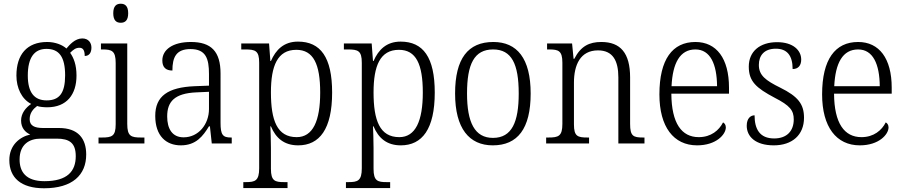

<svg xmlns="http://www.w3.org/2000/svg" viewBox="-20 -769 4847 1029"><path d="M216 240C368 240 442 169 442 59C442 -26 399 -83 296 -83H211C164 -83 139 -96 139 -130C139 -164 158 -185 179 -201C190 -196 218 -194 233 -194C338 -194 390 -263 390 -364C390 -422 375 -459 356 -486C373 -503 386 -513 406 -513C427 -513 434 -496 434 -469C459 -469 470 -488 470 -514C470 -540 454 -563 421 -563C382 -563 353 -529 336 -509C315 -528 277 -544 233 -544C124 -544 68 -476 68 -364C68 -298 96 -238 147 -212C118 -192 93 -162 93 -123C93 -82 117 -59 142 -48C87 -36 30 8 30 89C30 183 92 240 216 240ZM230 -231C164 -231 129 -273 129 -364C129 -462 165 -507 229 -507C297 -507 329 -464 329 -365C329 -270 298 -231 230 -231ZM218 202C117 202 85 150 85 86C85 4 138 -26 198 -26H284C353 -26 386 -2 386 68C386 148 342 202 218 202Z M627 -647C650 -647 667 -659 667 -698C667 -737 650 -749 627 -749C604 -749 587 -737 587 -698C587 -659 604 -647 627 -647ZM508 0H754V-32H736C682 -32 662 -39 662 -105V-536H521V-504H530C580 -504 600 -496 600 -431V-103C600 -39 580 -32 526 -32H508Z M949 10C1031 10 1068 -40 1100 -92H1105L1115 0H1222V-32H1218C1174 -32 1162 -46 1162 -111V-375C1162 -493 1112 -544 1003 -544C906 -544 850 -503 850 -445C850 -408 869 -391 904 -391C904 -462 924 -506 1001 -506C1084 -506 1100 -454 1100 -372V-310L1023 -307C880 -301 812 -254 812 -148C812 -40 871 10 949 10ZM964 -33C903 -33 876 -79 876 -145C876 -224 915 -269 1033 -274L1100 -277V-185C1100 -103 1044 -33 964 -33Z M1284 239H1521V207H1502C1454 207 1432 201 1432 136V25C1432 -22 1430 -64 1429 -92H1432C1458 -29 1503 10 1578 10C1693 10 1760 -78 1760 -273C1760 -462 1698 -546 1577 -546C1501 -546 1458 -502 1432 -442H1429L1422 -536H1273V-504H1294C1349 -504 1369 -497 1369 -433V133C1369 200 1347 207 1298 207H1284ZM1570 -34C1465 -34 1432 -124 1432 -274C1432 -416 1467 -502 1568 -502C1660 -502 1696 -425 1696 -273C1696 -121 1657 -34 1570 -34Z M1834 239H2071V207H2052C2004 207 1982 201 1982 136V25C1982 -22 1980 -64 1979 -92H1982C2008 -29 2053 10 2128 10C2243 10 2310 -78 2310 -273C2310 -462 2248 -546 2127 -546C2051 -546 2008 -502 1982 -442H1979L1972 -536H1823V-504H1844C1899 -504 1919 -497 1919 -433V133C1919 200 1897 207 1848 207H1834ZM2120 -34C2015 -34 1982 -124 1982 -274C1982 -416 2017 -502 2118 -502C2210 -502 2246 -425 2246 -273C2246 -121 2207 -34 2120 -34Z M2621 10C2754 10 2824 -79 2824 -268C2824 -456 2751 -544 2624 -544C2488 -544 2419 -455 2419 -268C2419 -80 2495 10 2621 10ZM2622 -30C2524 -30 2483 -113 2483 -268C2483 -425 2521 -504 2623 -504C2722 -504 2760 -426 2760 -268C2760 -116 2724 -30 2622 -30Z M2907 0H3137V-32H3129C3076 -32 3056 -38 3056 -102V-326C3056 -421 3090 -499 3185 -499C3265 -499 3294 -443 3294 -354V0H3434V-32H3427C3374 -32 3357 -39 3357 -105V-354C3357 -485 3305 -544 3203 -544C3138 -544 3093 -522 3058 -454H3054L3046 -536H2912V-504H2923C2973 -504 2994 -497 2994 -433V-105C2994 -39 2973 -32 2919 -32H2907Z M3716 10C3819 10 3870 -49 3870 -86C3870 -100 3863 -109 3855 -113C3834 -71 3791 -34 3725 -34C3633 -34 3579 -108 3578 -267H3887V-299C3887 -456 3820 -544 3707 -544C3584 -544 3514 -451 3514 -263C3514 -89 3590 10 3716 10ZM3823 -307H3579C3585 -431 3624 -504 3707 -504C3787 -504 3822 -425 3823 -307Z M4127 10C4225 10 4289 -45 4289 -138C4289 -211 4257 -252 4162 -299C4083 -338 4047 -365 4047 -421C4047 -471 4075 -508 4138 -508C4197 -508 4228 -473 4228 -399C4258 -399 4274 -418 4274 -450C4274 -499 4231 -543 4145 -543C4053 -543 3993 -494 3993 -412C3993 -333 4032 -298 4132 -245C4214 -203 4234 -177 4234 -129C4234 -68 4198 -27 4129 -27C4051 -27 4024 -78 4024 -151C4004 -151 3982 -136 3982 -95C3982 -37 4029 10 4127 10Z M4588 10C4691 10 4742 -49 4742 -86C4742 -100 4735 -109 4727 -113C4706 -71 4663 -34 4597 -34C4505 -34 4451 -108 4450 -267H4759V-299C4759 -456 4692 -544 4579 -544C4456 -544 4386 -451 4386 -263C4386 -89 4462 10 4588 10ZM4695 -307H4451C4457 -431 4496 -504 4579 -504C4659 -504 4694 -425 4695 -307Z"/></svg>

Font: Noto Serif Myanmar SemiCondensed Light
Style: Regular
Weight: 300
Width: 4
Designer: Ben Mitchell and the Monotype Design Team
Foundry: Monotype Imaging Inc.
Version: Version 2.106